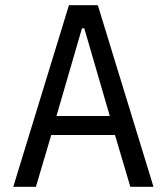

<svg xmlns="http://www.w3.org/2000/svg" viewBox="-20 -718 640 738"><path d="M481 0 422 -199H177L118 0H31L245 -698H356L570 0ZM304 -609H295L197 -272H402Z"/></svg>

Font: PlemolJP35 Console
Style: Regular
Weight: 400
Version: v2.0.3; ttfautohint (v1.8.4.7-5d5b-dirty) -l 6 -r 45 -G 200 